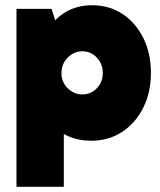

<svg xmlns="http://www.w3.org/2000/svg" viewBox="-20 -524 612 734"><path d="M330 14Q267 14 220.5 -14Q174 -42 148.5 -99.5Q123 -157 123 -245Q123 -327 149.5 -384.5Q176 -442 223 -473Q270 -504 332 -504Q398 -504 448.5 -470.5Q499 -437 528 -378.5Q557 -320 557 -245Q557 -171 527.5 -112Q498 -53 446.5 -19.5Q395 14 330 14ZM43 190V-490H177L224 -345H215V-154H224V190ZM295 -163Q327 -163 350 -186.5Q373 -210 373 -245Q373 -280 350 -304Q327 -328 295 -328Q263 -328 239 -304Q215 -280 215 -245Q215 -210 239 -186.5Q263 -163 295 -163Z"/></svg>

Font: Gabarito Black
Style: Regular
Weight: 900
Designer: Leandro Assis / Alvaro Franca / Felipe Casaprima
Foundry: Naipe Foundry
Version: Version 1.000